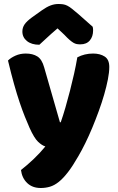

<svg xmlns="http://www.w3.org/2000/svg" viewBox="-20 -764 590 961"><path d="M128 -124Q117 -149 104.5 -180Q92 -211 78.5 -251Q65 -291 50.5 -342.5Q36 -394 20 -461Q34 -475 57.5 -485.5Q81 -496 109 -496Q144 -496 167 -481.5Q190 -467 201 -427L280 -152H284Q296 -186 307.5 -226Q319 -266 330 -308.5Q341 -351 350.5 -393.5Q360 -436 367 -477Q403 -496 446 -496Q481 -496 504 -481Q527 -466 527 -429Q527 -402 520 -366.5Q513 -331 501.5 -291Q490 -251 474.5 -208.5Q459 -166 442 -125Q425 -84 407 -47.5Q389 -11 372 18Q344 67 320 98Q296 129 274 146.5Q252 164 230 170.5Q208 177 184 177Q142 177 116 152Q90 127 85 87Q117 62 149 31.5Q181 1 207 -31Q190 -36 170.5 -54.5Q151 -73 128 -124ZM268 -622Q234 -593 215 -575Q196 -557 177 -540Q138 -540 115 -558.5Q92 -577 92 -606Q92 -626 103 -642Q114 -658 140 -677L189 -712Q213 -729 232.5 -736.5Q252 -744 272 -744Q285 -744 295.5 -742.5Q306 -741 317 -735.5Q328 -730 341 -719.5Q354 -709 374 -692L444 -630Q445 -625 445.5 -621Q446 -617 446 -612Q446 -581 429.5 -561.5Q413 -542 382 -542Q372 -542 364 -543.5Q356 -545 347.5 -550Q339 -555 328 -564.5Q317 -574 302 -590Z"/></svg>

Font: Baloo Bhai
Style: Regular
Weight: 400
Designer: Supriya Tembe, Noopur Datye and Ek Type
Foundry: Ek Type
Version: Version 1.100;PS 1.000;hotconv 1.0.88;makeotf.lib2.5.647800;